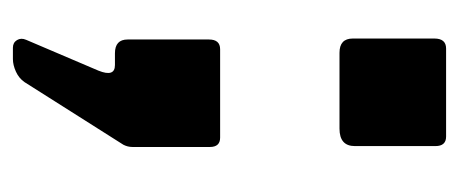

<svg xmlns="http://www.w3.org/2000/svg" viewBox="-228 -328 715 299"><g transform="rotate(90 129.5 -178.5)"><path d="M54.3 158.9Q46.3 158.9 42.4 152.5Q38.6 146.1 42 138.3L90 25.7Q100.4 0 81.3 0H63Q41.5 0 41.5 -19.8V-146.4Q41.5 -163.8 56.7 -163.8H194.4Q208.9 -163.8 208.9 -147.8V-27.4Q208.9 -20 205.5 -13.3L107.9 140.8Q101.9 149.5 91.6 154.2Q81.2 158.9 72 158.9H54.3ZM62.2 -349.7Q40 -349.7 40 -370.4V-497.4Q40 -515.7 55.6 -515.7H192.7Q207.5 -515.7 207.5 -499.1V-373.6Q207.5 -349.7 180.3 -349.7H62.2Z"/></g></svg>

Font: Libre Franklin Thin
Style: Regular
Weight: 100
Designer: Pablo Impallari, Rodrigo Fuenzalida, Nhung Nguyen
Foundry: Impallari Type
Version: Version 3.000